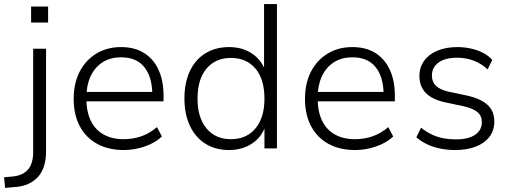

<svg xmlns="http://www.w3.org/2000/svg" viewBox="-78 -725 2491 938"><path d="M74 -615V-693H157V-615ZM-53 193 -58 141 -14 137Q34 132 59 103Q84 74 84 18V-487H147V14Q147 55 137 86.5Q127 118 107.5 139.5Q88 161 59 174Q30 187 -8 189Z M527 8Q452 8 397 -22Q342 -52 312 -108Q282 -164 282 -242Q282 -318 311 -374.5Q340 -431 392.5 -463Q445 -495 513 -495Q580 -495 626 -466Q672 -437 696.5 -384Q721 -331 721 -257V-230H327V-276H684L666 -262Q666 -348 627.5 -396.5Q589 -445 514 -445Q460 -445 422 -420Q384 -395 364 -351Q344 -307 344 -249V-243Q344 -180 365.5 -135.5Q387 -91 428 -68Q469 -45 526 -45Q570 -45 610.5 -58.5Q651 -72 689 -104L713 -58Q680 -27 629.5 -9.5Q579 8 527 8Z M1041 8Q975 8 926 -22.5Q877 -53 850 -110Q823 -167 823 -244Q823 -321 849.5 -377.5Q876 -434 925.5 -464.5Q975 -495 1041 -495Q1108 -495 1156 -461.5Q1204 -428 1221 -370H1212V-705H1275V0H1214V-119H1222Q1205 -60 1156.5 -26Q1108 8 1041 8ZM1050 -45Q1126 -45 1170 -97.5Q1214 -150 1214 -243Q1214 -338 1170 -390Q1126 -442 1050 -442Q975 -442 931 -390Q887 -338 887 -243Q887 -150 931 -97.5Q975 -45 1050 -45Z M1657 8Q1582 8 1527 -22Q1472 -52 1442 -108Q1412 -164 1412 -242Q1412 -318 1441 -374.5Q1470 -431 1522.5 -463Q1575 -495 1643 -495Q1710 -495 1756 -466Q1802 -437 1826.5 -384Q1851 -331 1851 -257V-230H1457V-276H1814L1796 -262Q1796 -348 1757.5 -396.5Q1719 -445 1644 -445Q1590 -445 1552 -420Q1514 -395 1494 -351Q1474 -307 1474 -249V-243Q1474 -180 1495.5 -135.5Q1517 -91 1558 -68Q1599 -45 1656 -45Q1700 -45 1740.5 -58.5Q1781 -72 1819 -104L1843 -58Q1810 -27 1759.5 -9.5Q1709 8 1657 8Z M2146 8Q2109 8 2073.5 1Q2038 -6 2008 -20.5Q1978 -35 1956 -54L1979 -101Q2004 -81 2031.5 -68Q2059 -55 2088.5 -49.5Q2118 -44 2148 -44Q2210 -44 2243 -66.5Q2276 -89 2276 -128Q2276 -159 2255 -177Q2234 -195 2187 -206L2097 -225Q2033 -239 2002 -271Q1971 -303 1971 -354Q1971 -396 1994 -428Q2017 -460 2059 -477.5Q2101 -495 2156 -495Q2190 -495 2222 -488Q2254 -481 2281.5 -467Q2309 -453 2327 -432L2304 -386Q2284 -405 2259.5 -418Q2235 -431 2208.5 -437Q2182 -443 2155 -443Q2097 -443 2064.5 -419.5Q2032 -396 2032 -356Q2032 -325 2051.5 -306Q2071 -287 2114 -277L2204 -258Q2271 -243 2304 -212.5Q2337 -182 2337 -131Q2337 -88 2313.5 -57Q2290 -26 2247 -9Q2204 8 2146 8Z"/></svg>

Font: Nunito Sans 11pt Light
Style: Regular
Weight: 300
Version: Version 3.101;gftools[0.9.27]